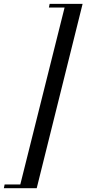

<svg xmlns="http://www.w3.org/2000/svg" viewBox="-103 -792 447 993"><path d="M-83 181.2 -79.1 162.1H2L231 -752.9H149.9L153.8 -772H324.2L86.9 181.2Z"/></svg>

Font: TypoPRO Playfair Display SC
Style: Italic
Weight: 400
Italic angle: -14°
Designer: Claus Eggers Sørensen
Foundry: Claus Eggers Sørensen
Version: Version 1.004;PS 001.004;hotconv 1.0.70;makeotf.lib2.5.58329